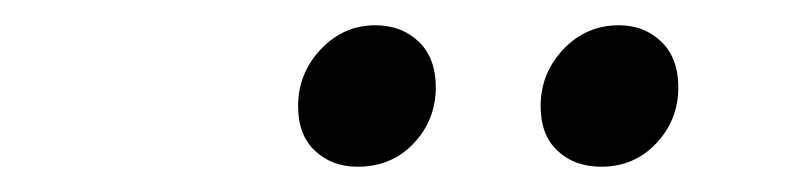

<svg xmlns="http://www.w3.org/2000/svg" viewBox="-20 -717 640 152"><path d="M263 -585Q243 -585 229.5 -597.5Q216 -610 216 -633Q216 -659 234 -678Q252 -697 277 -697Q298 -697 311.5 -684Q325 -671 325 -648Q325 -622 307.5 -603.5Q290 -585 263 -585ZM456 -585Q435 -585 421.5 -597.5Q408 -610 408 -633Q408 -659 426 -678Q444 -697 470 -697Q490 -697 503.5 -684Q517 -671 517 -648Q517 -622 499.5 -603.5Q482 -585 456 -585Z"/></svg>

Font: Source Code Pro ExtraLight Medium
Style: Italic
Weight: 500
Italic angle: -11°
Monospace: yes
Version: Version 1.016;hotconv 1.0.116;makeotfexe 2.5.65601